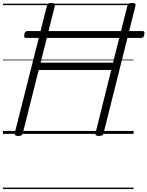

<svg xmlns="http://www.w3.org/2000/svg" viewBox="-20 -910 1002 1305"><path d="M103 14Q76 14 80 -5L299 -871Q301 -881 308 -885.5Q315 -890 330 -890Q358 -890 353 -871L256 -484H748L846 -871Q849 -881 856 -885.5Q863 -890 878 -890Q906 -890 901 -871L684 -5Q682 5 675 9.5Q668 14 652 14Q625 14 629 -5L736 -434H243L135 -5Q133 5 126 9.5Q119 14 103 14ZM160 -652Q147 -652 145 -658.5Q143 -665 145 -676Q147 -687 152 -693Q157 -699 169 -699H945Q959 -699 961 -692.5Q963 -686 961 -675Q959 -664 954 -658Q949 -652 936 -652ZM0 365H888V375H0ZM0 -20H888V0H0ZM0 -505H888V-500H0ZM0 -885H888V-875H0Z"/></svg>

Font: Playwrite IS Guides
Style: Regular
Weight: 400
Designer: Veronika Burian, José Scaglione
Foundry: TypeTogether
Version: Version 1.003